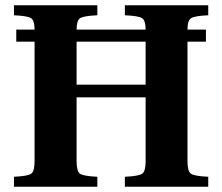

<svg xmlns="http://www.w3.org/2000/svg" viewBox="-20 -712 847 732"><path d="M272 -389.2H535.2V-553.2H272ZM33.2 0V-38.1Q86.4 -40.5 99.1 -49.8Q111.8 -59.1 111.8 -97.2V-553.2H42V-599.1H111.8Q111.8 -633.8 98.6 -642.6Q85.4 -651.4 33.2 -653.8V-691.9H351.1V-653.8Q298.8 -651.4 285.4 -642.6Q272 -633.8 272 -599.1H535.2Q535.2 -633.8 521.7 -642.6Q508.3 -651.4 456.1 -653.8V-691.9H773.9V-653.8Q721.7 -651.4 708.3 -642.6Q694.8 -633.8 694.8 -599.1H765.1V-553.2H694.8V-97.2Q694.8 -59.1 707.8 -49.8Q720.7 -40.5 773.9 -38.1V0H456.1V-38.1Q509.3 -40.5 522.2 -49.8Q535.2 -59.1 535.2 -97.2V-340.8H272V-97.2Q272 -59.1 284.9 -49.8Q297.9 -40.5 351.1 -38.1V0Z"/></svg>

Font: Linguistics Pro
Style: Bold
Weight: 700
Designer: Stefan Peev, Context Ltd
Foundry: Stefan Peev, Context Ltd
Version: Version 001.000